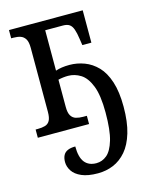

<svg xmlns="http://www.w3.org/2000/svg" viewBox="-117 -610 714 923"><g transform="rotate(-15 240.5 -148.0)"><path d="M255 240Q205 240 174 226.5Q143 213 129 191.5Q115 170 115 147Q115 127 122 113.5Q129 100 144 93.5Q159 87 182 87Q182 141 202 166Q222 191 260 191Q289 191 312.5 171.5Q336 152 350.5 103.5Q365 55 365 -33Q365 -119 346.5 -166Q328 -213 298.5 -231.5Q269 -250 236 -250Q224 -250 211.5 -248.5Q199 -247 187 -244V-108Q187 -79 196 -64.5Q205 -50 220.5 -45.5Q236 -41 255 -41H274V0H19V-41H30Q51 -41 66.5 -45.5Q82 -50 90 -64.5Q98 -79 98 -108V-426Q98 -456 89 -470.5Q80 -485 65 -490Q50 -495 30 -495H19V-536H386V-375H341L336 -408Q332 -437 325.5 -455.5Q319 -474 307.5 -482Q296 -490 275 -490H187V-289Q201 -294 218.5 -296.5Q236 -299 256 -299Q294 -299 330 -285.5Q366 -272 394.5 -242.5Q423 -213 439.5 -162.5Q456 -112 456 -38Q456 38 440 91.5Q424 145 396 177.5Q368 210 332 225Q296 240 255 240Z"/></g></svg>

Font: Noto Serif Condensed
Style: Regular
Weight: 400
Width: 3
Designer: Monotype Design Team
Foundry: Monotype Imaging Inc.
Version: Version 2.015